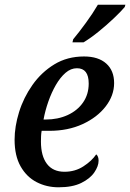

<svg xmlns="http://www.w3.org/2000/svg" viewBox="-20 -786 553 816"><path d="M229 10Q178 10 135.5 -12Q93 -34 67.5 -79Q42 -124 42 -192Q42 -248 61 -309.5Q80 -371 118 -425Q156 -479 211 -512.5Q266 -546 337 -546Q398 -546 431.5 -516Q465 -486 465 -433Q465 -380 429 -333.5Q393 -287 331 -258.5Q269 -230 190 -230H157Q155 -219 154.5 -207Q154 -195 154 -184Q154 -123 179.5 -89.5Q205 -56 254 -56Q299 -56 334.5 -79Q370 -102 389 -130Q399 -122 399 -103Q399 -80 381 -53.5Q363 -27 325.5 -8.5Q288 10 229 10ZM174 -278Q226 -278 267.5 -297Q309 -316 333 -350.5Q357 -385 357 -431Q357 -496 307 -496Q281 -496 258.5 -476.5Q236 -457 217.5 -425Q199 -393 185.5 -354.5Q172 -316 165 -278ZM288 -606 291 -619Q316 -649 345.5 -689.5Q375 -730 396 -766H513L510 -756Q494 -737 464 -708.5Q434 -680 399.5 -652Q365 -624 335 -606Z"/></svg>

Font: Noto Serif SemiCondensed Medium
Style: Italic
Weight: 500
Width: 4
Italic angle: -12°
Designer: Monotype Design Team
Foundry: Monotype Imaging Inc.
Version: Version 2.013